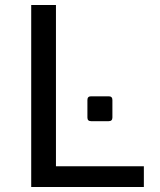

<svg xmlns="http://www.w3.org/2000/svg" viewBox="-20 -749 642 769"><path d="M105 -729H204.1V-83H556.2V0H105ZM330.1 -278.3V-348.6Q330.1 -363.3 344.7 -363.3H415.5Q430.2 -363.3 430.2 -348.6V-278.3Q430.2 -263.7 415.5 -263.7H344.7Q330.1 -263.7 330.1 -278.3Z"/></svg>

Font: Vazir Code Hack
Style: Code-Hack
Weight: 400
Foundry: DejaVu fonts team - Redesigned by Saber Rastikerdar
Version: Version 1.1.2